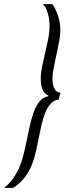

<svg xmlns="http://www.w3.org/2000/svg" viewBox="-95 -763 321 933"><path d="M-75 150Q-58 137 -43 119Q-28 101 -15 78.5Q-2 56 7.5 28.5Q17 1 24 -30L49 -147Q57 -185 68.5 -217Q80 -249 97 -270Q114 -291 139 -295L140 -298Q117 -311 110 -331.5Q103 -352 103 -381Q103 -396 105 -411.5Q107 -427 111 -446L137 -563Q141 -582 143.5 -601Q146 -620 146 -635Q146 -658 142 -679Q138 -700 131 -716.5Q124 -733 113 -743H159Q165 -736 171.5 -723.5Q178 -711 184 -695Q190 -679 194 -659.5Q198 -640 198 -620Q198 -604 196.5 -588Q195 -572 191 -555L167 -438Q164 -424 162 -409Q160 -394 160 -380Q160 -352 169 -333Q178 -314 199 -313L190 -279Q169 -277 152.5 -260Q136 -243 125 -215.5Q114 -188 106 -154L81 -33Q73 3 62 32Q51 61 36.5 83Q22 105 5 121.5Q-12 138 -31 150Z"/></svg>

Font: Saira UltraCondensed
Style: Italic
Weight: 400
Width: 1
Italic angle: -12°
Designer: Hector Gatti with collaboration of the Omnibus-Type team
Foundry: Omnibus-Type
Version: Version 1.101